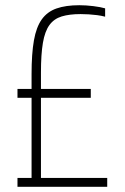

<svg xmlns="http://www.w3.org/2000/svg" viewBox="-20 -716 478 736"><path d="M47 0V-34H101V-341H47V-375H101V-432Q101 -510 110 -561Q119 -612 140 -641.5Q161 -671 196.5 -683.5Q232 -696 284 -696Q310 -696 338 -692.5Q366 -689 383 -684V-652Q368 -656 352 -658Q336 -660 320.5 -661Q305 -662 289 -662Q246 -662 216.5 -653Q187 -644 169.5 -620Q152 -596 144.5 -552Q137 -508 137 -438V-375H328V-341H137V-34H391V0Z"/></svg>

Font: Saira Condensed Thin
Style: Regular
Weight: 250
Width: 3
Designer: Hector Gatti with collaboration of the Omnibus-Type team
Foundry: Omnibus-Type
Version: Version 1.101